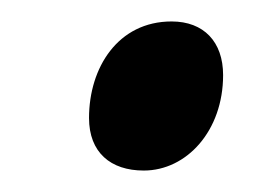

<svg xmlns="http://www.w3.org/2000/svg" viewBox="-20 -442 259 179"><path d="M114 -283C154 -283 188 -320 188 -372C188 -403 170 -422 140 -422C90 -422 63 -379 63 -332C63 -300 83 -283 114 -283Z"/></svg>

Font: Noto Sans UI Condensed Medium
Style: Italic
Weight: 500
Width: 3
Italic angle: -12°
Designer: Monotype Design Team
Foundry: Monotype Imaging Inc.
Version: Version 1.901